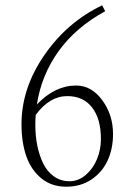

<svg xmlns="http://www.w3.org/2000/svg" viewBox="-20 -688 509 719"><path d="M228 11.2Q172.4 11.2 134 -20.8Q95.7 -52.7 78.1 -104.2Q60.5 -155.8 60.5 -222.7Q60.5 -357.4 145.8 -481.2Q231 -605 362.3 -668L374 -646Q263.7 -585.9 199.2 -496.1Q134.8 -406.2 118.2 -296.9Q185.5 -367.7 265.1 -367.7Q322.8 -367.7 363 -312.7Q403.3 -257.8 403.3 -186Q403.3 -131.3 383.1 -87.2Q362.8 -43 322.5 -15.9Q282.2 11.2 228 11.2ZM112.3 -220.2Q112.3 -179.7 119.6 -143.1Q127 -106.4 141.8 -75.9Q156.7 -45.4 182.1 -27.3Q207.5 -9.3 240.2 -9.3Q273.9 -9.3 301.5 -33.2Q329.1 -57.1 343.5 -92.8Q357.9 -128.4 357.9 -167Q357.9 -242.7 325 -285.4Q292 -328.1 231.9 -328.1Q165.5 -328.1 113.8 -257.8Q112.3 -239.7 112.3 -220.2Z"/></svg>

Font: Elstob ExtraLight
Style: Regular
Weight: 200
Designer: Peter S. Baker
Version: Version 1.015